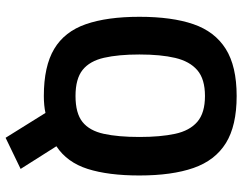

<svg xmlns="http://www.w3.org/2000/svg" viewBox="-112 -624 886 703"><g transform="rotate(90 331.5 -272.0)"><path d="M484 151 393 5Q380 8 364 9.5Q348 11 331 11Q222 11 158.5 -27Q95 -65 68 -143Q41 -221 41 -339Q41 -458 68 -536.5Q95 -615 158.5 -655Q222 -695 331 -695Q440 -695 503.5 -655.5Q567 -616 594.5 -537Q622 -458 622 -339Q622 -225 598 -149.5Q574 -74 515 -35L598 96ZM331 -105Q394 -105 426 -130.5Q458 -156 469.5 -208.5Q481 -261 481 -339Q481 -416 469.5 -469.5Q458 -523 425.5 -551Q393 -579 331 -579Q269 -579 236.5 -551Q204 -523 191.5 -470Q179 -417 179 -339Q179 -262 191 -209.5Q203 -157 235.5 -131Q268 -105 331 -105Z"/></g></svg>

Font: Cairo Play
Style: Bold
Weight: 700
Version: Version 3.119